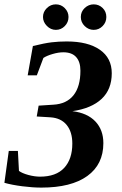

<svg xmlns="http://www.w3.org/2000/svg" viewBox="-30 -852 559 882"><path d="M159.7 9.8Q120.1 9.8 72.5 3.7Q24.9 -2.4 -9.8 -12.2L10.3 -158.7H52.2L57.1 -66.9Q71.3 -56.2 100.1 -48.3Q128.9 -40.5 153.8 -40.5Q227.5 -40.5 264.9 -80.8Q302.2 -121.1 302.2 -192.4Q302.2 -246.1 276.4 -277.8Q250.5 -309.6 202.6 -313L138.7 -316.9L147.5 -366.7L215.3 -371.1Q275.9 -374.5 307.6 -414.3Q339.4 -454.1 339.4 -527.3Q339.4 -567.9 319.8 -589.8Q300.3 -611.8 260.7 -611.8Q238.8 -611.8 211.9 -604Q185.1 -596.2 169.4 -585.9L139.2 -505.9H97.2L121.1 -640.6Q174.8 -653.8 207.5 -657.7Q240.2 -661.6 276.4 -661.6Q374 -661.6 428.7 -623.5Q483.4 -585.4 483.4 -515.6Q483.4 -441.4 436.8 -397.7Q390.1 -354 302.7 -341.3Q371.1 -333 408 -294.2Q444.8 -255.4 444.8 -194.3Q444.8 -96.7 371.1 -43.5Q297.4 9.8 159.7 9.8ZM400.4 -714.8Q377 -714.8 359.1 -732.2Q341.3 -749.5 341.3 -773.9Q341.3 -798.3 359.1 -815.2Q377 -832 400.4 -832Q424.3 -832 441.4 -815.4Q458.5 -798.8 458.5 -773.9Q458.5 -749.5 441.4 -732.2Q424.3 -714.8 400.4 -714.8ZM226.6 -714.8Q203.1 -714.8 185.3 -732.9Q167.5 -751 167.5 -773.9Q167.5 -797.4 185.1 -814.7Q202.6 -832 226.6 -832Q250.5 -832 267.6 -814.7Q284.7 -797.4 284.7 -773.9Q284.7 -749.5 267.6 -732.2Q250.5 -714.8 226.6 -714.8Z"/></svg>

Font: Liberation Serif
Style: Bold Italic
Weight: 700
Italic angle: -16.333°
Designer: Steve Matteson
Foundry: Ascender Corporation
Version: Version 2.1.5